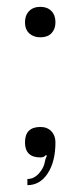

<svg xmlns="http://www.w3.org/2000/svg" viewBox="-20 -451 235 561"><path d="M142 -35Q142 21 119.5 55.5Q97 90 60 90V72Q79 72 93.5 56Q108 40 111 22Q112 14 117 4L114 2Q109 9 98 9Q53 9 53 -35Q53 -80 98 -80Q118 -80 130 -67.5Q142 -55 142 -35ZM98 -431Q118 -431 130 -419Q142 -407 142 -386Q142 -366 130.5 -354Q119 -342 98 -342Q78 -342 65.5 -353.5Q53 -365 53 -386Q53 -406 65 -418.5Q77 -431 98 -431Z"/></svg>

Font: Foglihten068fMac
Style: Regular
Weight: 500
Designer: gluk (gluksza@wp.pl)
Foundry: gluk (gluksza@wp.pl)
Version: Version 0.68